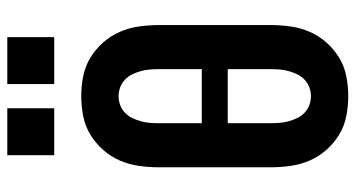

<svg xmlns="http://www.w3.org/2000/svg" viewBox="-250 -742 999 540"><g transform="rotate(-90 250.0 -471.5)"><path d="M250 8Q222 8 194 2.5Q166 -3 142 -17.5Q118 -32 99 -53.5Q80 -75 69 -100.5Q58 -126 54 -154Q50 -182 50 -210V-525Q50 -553 54 -581Q58 -609 69 -634.5Q80 -660 99 -681.5Q118 -703 142 -717.5Q166 -732 194 -737.5Q222 -743 250 -743Q278 -743 306 -737.5Q334 -732 358 -717.5Q382 -703 401 -681.5Q420 -660 431 -634.5Q442 -609 446 -581Q450 -553 450 -525V-210Q450 -182 446 -154Q442 -126 431 -100.5Q420 -75 401 -53.5Q382 -32 358 -17.5Q334 -3 306 2.5Q278 8 250 8ZM326 -404V-525Q326 -537 325 -550Q324 -563 320.5 -575.5Q317 -588 311.5 -599.5Q306 -611 296.5 -620Q287 -629 275 -633.5Q263 -638 250 -638Q237 -638 225 -633.5Q213 -629 203.5 -620Q194 -611 188.5 -599.5Q183 -588 179.5 -575.5Q176 -563 175 -550Q174 -537 174 -525V-404ZM250 -97Q263 -97 275 -101.5Q287 -106 296.5 -115Q306 -124 311.5 -135.5Q317 -147 320.5 -159.5Q324 -172 325 -185Q326 -198 326 -210V-331H174V-210Q174 -198 175 -185Q176 -172 179.5 -159.5Q183 -147 188.5 -135.5Q194 -124 203.5 -115Q213 -106 225 -101.5Q237 -97 250 -97ZM284 -819V-951H416V-819ZM84 -819V-951H216V-819Z"/></g></svg>

Font: Iosevka SS04 Extrabold
Style: Regular
Weight: 800
Monospace: yes
Designer: Belleve Invis
Foundry: Belleve Invis
Version: Version 19.0.0; ttfautohint (v1.8.4)